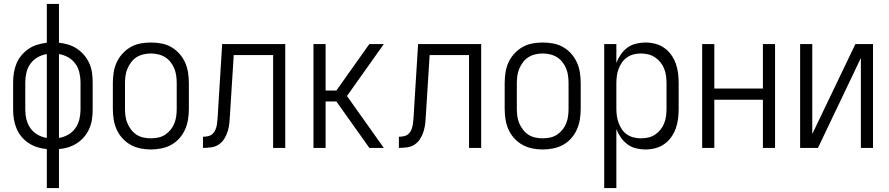

<svg xmlns="http://www.w3.org/2000/svg" viewBox="-20 -755 4540 980"><path d="M219 205H281V6Q306 4 329.5 -3.5Q353 -11 373.5 -24.5Q394 -38 410 -57Q426 -76 436 -99Q446 -122 449.5 -146Q453 -170 453 -195V-335Q453 -360 449.5 -384.5Q446 -409 436 -431.5Q426 -454 410 -473Q394 -492 373.5 -506Q353 -520 329.5 -527Q306 -534 281 -537V-735H219V-537Q195 -534 171 -527Q147 -520 126.5 -506Q106 -492 90 -473Q74 -454 64.5 -431.5Q55 -409 51 -384.5Q47 -360 47 -335V-195Q47 -170 51 -146Q55 -122 64.5 -99Q74 -76 90 -57Q106 -38 126.5 -24.5Q147 -11 171 -3.5Q195 4 219 6ZM219 -51Q194 -55 172 -67.5Q150 -80 135.5 -100.5Q121 -121 115 -145.5Q109 -170 109 -195V-335Q109 -360 115 -385Q121 -410 135.5 -430Q150 -450 172 -462.5Q194 -475 219 -479ZM281 -51V-479Q306 -475 328 -462.5Q350 -450 364.5 -430Q379 -410 385 -385Q391 -360 391 -335V-195Q391 -170 385 -145.5Q379 -121 364.5 -100.5Q350 -80 328 -67.5Q306 -55 281 -51Z M750 8Q777 8 804 2.5Q831 -3 854.5 -16Q878 -29 896 -49.5Q914 -70 925 -95Q936 -120 940 -146.5Q944 -173 944 -200V-330Q944 -357 940 -384Q936 -411 925 -435.5Q914 -460 896 -480.5Q878 -501 854.5 -514.5Q831 -528 804 -533Q777 -538 750 -538Q723 -538 696.5 -533Q670 -528 646.5 -514.5Q623 -501 604.5 -480.5Q586 -460 575 -435.5Q564 -411 560 -384Q556 -357 556 -330V-200Q556 -173 560 -146.5Q564 -120 575 -95Q586 -70 604.5 -49.5Q623 -29 646.5 -16Q670 -3 696.5 2.5Q723 8 750 8ZM750 -49Q731 -49 712 -53Q693 -57 677 -67.5Q661 -78 649.5 -93Q638 -108 630.5 -125.5Q623 -143 620.5 -162Q618 -181 618 -200V-330Q618 -349 620.5 -368Q623 -387 630.5 -404.5Q638 -422 649.5 -437.5Q661 -453 677 -463Q693 -473 712 -477.5Q731 -482 750 -482Q769 -482 788 -477.5Q807 -473 823 -463Q839 -453 851 -437.5Q863 -422 870 -404.5Q877 -387 879.5 -368Q882 -349 882 -330V-200Q882 -181 879.5 -162Q877 -143 870 -125.5Q863 -108 851 -93Q839 -78 823 -67.5Q807 -57 788 -53Q769 -49 750 -49Z M1016 0Q1037 0 1058.5 -3Q1080 -6 1097.5 -18Q1115 -30 1126 -48.5Q1137 -67 1143 -87.5Q1149 -108 1151 -129Q1153 -150 1154 -172L1173 -474H1374V0H1436V-530H1114L1092 -175Q1092 -175 1092 -174.5Q1092 -174 1092 -173V-171Q1091 -158 1090 -145Q1089 -132 1087 -119Q1085 -106 1080 -93.5Q1075 -81 1065.5 -72Q1056 -63 1042.5 -60Q1029 -57 1016 -57Z M1580 0H1642V-237H1697L1856 -13L1865 0H1939L1751 -265L1939 -530H1865L1697 -293H1642V-530H1580Z M2016 0Q2037 0 2058.5 -3Q2080 -6 2097.5 -18Q2115 -30 2126 -48.5Q2137 -67 2143 -87.5Q2149 -108 2151 -129Q2153 -150 2154 -172L2173 -474H2374V0H2436V-530H2114L2092 -175Q2092 -175 2092 -174.5Q2092 -174 2092 -173V-171Q2091 -158 2090 -145Q2089 -132 2087 -119Q2085 -106 2080 -93.5Q2075 -81 2065.5 -72Q2056 -63 2042.5 -60Q2029 -57 2016 -57Z M2750 8Q2777 8 2804 2.5Q2831 -3 2854.5 -16Q2878 -29 2896 -49.5Q2914 -70 2925 -95Q2936 -120 2940 -146.5Q2944 -173 2944 -200V-330Q2944 -357 2940 -384Q2936 -411 2925 -435.5Q2914 -460 2896 -480.5Q2878 -501 2854.5 -514.5Q2831 -528 2804 -533Q2777 -538 2750 -538Q2723 -538 2696.5 -533Q2670 -528 2646.5 -514.5Q2623 -501 2604.5 -480.5Q2586 -460 2575 -435.5Q2564 -411 2560 -384Q2556 -357 2556 -330V-200Q2556 -173 2560 -146.5Q2564 -120 2575 -95Q2586 -70 2604.5 -49.5Q2623 -29 2646.5 -16Q2670 -3 2696.5 2.5Q2723 8 2750 8ZM2750 -49Q2731 -49 2712 -53Q2693 -57 2677 -67.5Q2661 -78 2649.5 -93Q2638 -108 2630.5 -125.5Q2623 -143 2620.5 -162Q2618 -181 2618 -200V-330Q2618 -349 2620.5 -368Q2623 -387 2630.5 -404.5Q2638 -422 2649.5 -437.5Q2661 -453 2677 -463Q2693 -473 2712 -477.5Q2731 -482 2750 -482Q2769 -482 2788 -477.5Q2807 -473 2823 -463Q2839 -453 2851 -437.5Q2863 -422 2870 -404.5Q2877 -387 2879.5 -368Q2882 -349 2882 -330V-200Q2882 -181 2879.5 -162Q2877 -143 2870 -125.5Q2863 -108 2851 -93Q2839 -78 2823 -67.5Q2807 -57 2788 -53Q2769 -49 2750 -49Z M3064 205H3126V-96Q3135 -73 3149 -53Q3163 -33 3182.5 -18.5Q3202 -4 3226 2Q3250 8 3274 8Q3300 8 3325 1.5Q3350 -5 3370.5 -19.5Q3391 -34 3406 -55Q3421 -76 3429.5 -100Q3438 -124 3441 -149.5Q3444 -175 3444 -200V-330Q3444 -356 3441 -381Q3438 -406 3429.5 -430Q3421 -454 3406 -475Q3391 -496 3370.5 -510.5Q3350 -525 3325 -531.5Q3300 -538 3274 -538Q3250 -538 3226 -532Q3202 -526 3182.5 -512Q3163 -498 3149 -477.5Q3135 -457 3126 -434V-530H3064ZM3251 -49Q3232 -49 3214 -53.5Q3196 -58 3180.5 -68.5Q3165 -79 3154.5 -94.5Q3144 -110 3137.5 -127.5Q3131 -145 3128.5 -163.5Q3126 -182 3126 -200V-330Q3126 -349 3128.5 -367.5Q3131 -386 3137.5 -403.5Q3144 -421 3154.5 -436Q3165 -451 3180.5 -462Q3196 -473 3214 -477.5Q3232 -482 3251 -482Q3270 -482 3288.5 -477.5Q3307 -473 3323 -462.5Q3339 -452 3351 -437Q3363 -422 3370 -404.5Q3377 -387 3379.5 -368Q3382 -349 3382 -330V-200Q3382 -181 3379.5 -162Q3377 -143 3370 -125.5Q3363 -108 3351 -93Q3339 -78 3323 -67.5Q3307 -57 3288.5 -53Q3270 -49 3251 -49Z M3564 0H3626V-246H3874V0H3936V-530H3874V-303H3626V-530H3564Z M4064 0H4155L4374 -459V0H4436V-530H4346L4126 -71V-530H4064Z"/></svg>

Font: Iosevka SS09 Light
Style: Regular
Weight: 300
Monospace: yes
Designer: Belleve Invis
Foundry: Belleve Invis
Version: Version 5.2.1; ttfautohint (v1.8.3)